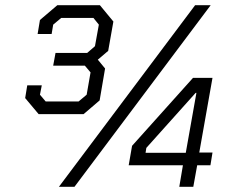

<svg xmlns="http://www.w3.org/2000/svg" viewBox="-20 -720 933 740"><path d="M77 -342 85 -391H141L134 -355L156 -329H283L314 -355L329 -441L307 -467H185L194 -516H316L346 -542L361 -625L340 -651H216L185 -625L179 -589H125L134 -643L201 -700H365L417 -637L397 -524L357 -490L385 -456L364 -333L302 -280H129ZM685 -83H476L489 -158L724 -420H799L748 -132H799L791 -83H740L725 0H671ZM696 -131 737 -362H734L544 -150L541 -131ZM792 -700 267 0H207L732 -700Z"/></svg>

Font: Chakra Petch Light
Style: Italic
Weight: 300
Italic angle: -10°
Designer: Katatrad Aksorn Co.,Ltd.
Foundry: Cadson Demak Co.,Ltd.
Version: Version 1.000; ttfautohint (v1.6)